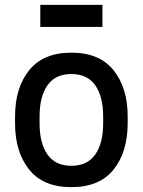

<svg xmlns="http://www.w3.org/2000/svg" viewBox="-20 -759 588 791"><path d="M146 -739H402V-648H146ZM42 -251V-279Q42 -397 100 -469.5Q158 -542 274 -542Q390 -542 448 -469.5Q506 -397 506 -279V-251Q506 -133 448 -60.5Q390 12 274 12Q158 12 100 -60.5Q42 -133 42 -251ZM405 -251V-279Q405 -361 372.5 -407.5Q340 -454 274 -454Q208 -454 175.5 -407.5Q143 -361 143 -279V-251Q143 -169 175.5 -122.5Q208 -76 274 -76Q340 -76 372.5 -122.5Q405 -169 405 -251Z"/></svg>

Font: Coupeur_Texte
Style: Regular
Weight: 400
Designer: Léa Rolland
Version: Version 1.000;PS 001.000;hotconv 1.0.88;makeotf.lib2.5.64775